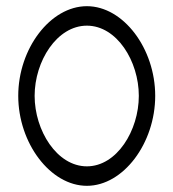

<svg xmlns="http://www.w3.org/2000/svg" viewBox="-20 -610 561 621"><path d="M39 -300C39 -147 143 -9 261 -9C379 -9 482 -147 482 -300C482 -453 379 -590 261 -590C143 -590 39 -453 39 -300ZM92 -300C92 -412 164 -527 261 -527C358 -527 429 -412 429 -300C429 -188 358 -72 261 -72C164 -72 92 -188 92 -300Z"/></svg>

Font: Charger Sport
Style: ExLit
Weight: 200
Designer: Jasper
Foundry: Cannot Into Space Fonts
Version: Version 1.1